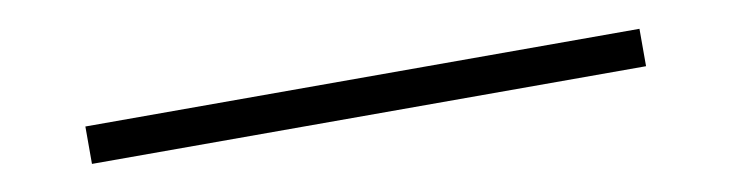

<svg xmlns="http://www.w3.org/2000/svg" viewBox="-20 -517 1041 273"><g transform="rotate(-10 500.0 -380.0)"><path d="M900 -353H100V-407H900Z"/></g></svg>

Font: IBM Plex Sans JP Light
Style: Regular
Weight: 300
Designer: Mike Abbink; Paul van der Laan; Pieter van Rosmalen; Wujin Sim; Yejin Wi; Jinhee Kim; Boomi Park; Yona Kim; Kichan Ma
Foundry: Sandoll Inc.
Version: Version 1.002